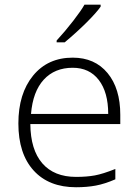

<svg xmlns="http://www.w3.org/2000/svg" viewBox="-20 -786 589 816"><path d="M303.2 9.8Q187.5 9.8 122.8 -61.5Q58.1 -132.8 58.1 -261.2Q58.1 -388.2 120.6 -464.6Q183.1 -541 289.1 -541Q382.8 -541 437 -475.6Q491.2 -410.2 491.2 -297.9V-258.8H108.9Q109.9 -149.4 159.9 -91.8Q210 -34.2 303.2 -34.2Q348.6 -34.2 383.1 -40.5Q417.5 -46.9 470.2 -67.9V-23.9Q425.3 -4.4 387.2 2.7Q349.1 9.8 303.2 9.8ZM289.1 -498Q212.4 -498 166 -447.5Q119.6 -397 111.8 -301.8H439.9Q439.9 -394 399.9 -446Q359.9 -498 289.1 -498ZM220.7 -613.8Q256.3 -652.3 291.3 -697.5Q326.2 -742.7 338.9 -766.1H407.7V-757.8Q390.1 -732.4 347.9 -690.4Q305.7 -648.4 254.9 -606H220.7Z"/></svg>

Font: Zoram GWeb Light
Style: Regular
Weight: 300
Foundry: Ascender Corporation
Version: Version 1.000